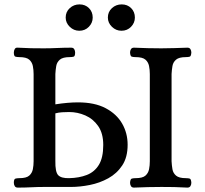

<svg xmlns="http://www.w3.org/2000/svg" viewBox="-20 -851 933 874"><path d="M61 3Q51 3 47 -4Q43 -11 43 -19Q43 -36 50.5 -38Q58 -40 68 -40Q100 -40 113 -51.5Q126 -63 129.5 -80.5Q133 -98 133 -117V-514Q133 -533 129.5 -550.5Q126 -568 113 -579.5Q100 -591 68 -591Q58 -591 50.5 -593Q43 -595 43 -612Q43 -620 47 -627.5Q51 -635 61 -634Q93 -632 121 -631.5Q149 -631 179 -631Q209 -631 240.5 -632.5Q272 -634 304 -634Q314 -634 318 -627Q322 -620 322 -612Q322 -595 315 -593Q308 -591 297 -591Q266 -591 252.5 -579.5Q239 -568 236 -550.5Q233 -533 232 -514V-376Q289 -385 335 -385Q411 -385 461 -358.5Q511 -332 536 -288.5Q561 -245 561 -192Q561 -135 536.5 -98Q512 -61 473 -39.5Q434 -18 389 -9Q344 0 303 0H180Q151 0 122 1.5Q93 3 61 3ZM590 3Q580 3 576 -4Q572 -11 572 -19Q573 -36 580 -38Q587 -40 597 -40Q629 -40 642 -51.5Q655 -63 658.5 -80.5Q662 -98 662 -117V-514Q662 -533 658.5 -550.5Q655 -568 642 -579.5Q629 -591 597 -591Q587 -591 580 -593Q573 -595 572 -612Q572 -620 576 -627Q580 -634 590 -634Q655 -631 714 -631Q744 -631 772.5 -632Q801 -633 833 -634Q843 -634 847 -627Q851 -620 851 -612Q850 -595 843.5 -593Q837 -591 826 -591Q795 -591 781.5 -579.5Q768 -568 765 -550.5Q762 -533 761 -514V-117Q762 -98 765 -80.5Q768 -63 781.5 -51.5Q795 -40 826 -40Q837 -40 843.5 -38Q850 -36 851 -19Q851 -11 847 -4Q843 3 833 3Q801 1 773 0.5Q745 0 715 0Q655 0 590 3ZM295 -40Q340 -41 375 -54.5Q410 -68 430 -100.5Q450 -133 450 -191Q450 -244 427 -277Q404 -310 368.5 -325.5Q333 -341 295 -341Q279 -341 263 -340Q247 -339 232 -335V-119Q231 -68 245 -53.5Q259 -39 295 -40ZM533 -711Q508 -711 489.5 -729Q471 -747 471 -771Q471 -797 489.5 -814Q508 -831 534 -831Q560 -831 577 -814Q594 -797 594 -771Q594 -747 576.5 -729Q559 -711 533 -711ZM341 -711Q316 -711 297.5 -729Q279 -747 279 -771Q279 -797 297.5 -814Q316 -831 342 -831Q368 -831 385 -814Q402 -797 402 -771Q402 -747 384.5 -729Q367 -711 341 -711Z"/></svg>

Font: Alice
Style: Regular
Weight: 400
Designer: Ksenia Yerulevich
Foundry: Cyreal (http://www.cyreal.org/)
Version: Version 2.003; ttfautohint (v1.8.3)